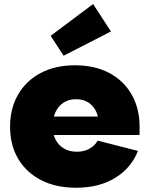

<svg xmlns="http://www.w3.org/2000/svg" viewBox="-20 -892 719 925"><path d="M347 12.5Q249 12.5 177.5 -24.5Q106 -61.5 67.2 -127.5Q28.5 -193.5 28.5 -281.5Q28.5 -369.5 67 -436.2Q105.5 -503 175.8 -540.2Q246 -577.5 341.5 -577.5Q437 -577.5 506.8 -540.2Q576.5 -503 614.5 -436.2Q652.5 -369.5 652.5 -281.5Q652.5 -269.5 652.5 -259.8Q652.5 -250 652 -241.5H455Q456 -252 456.2 -263.2Q456.5 -274.5 456.5 -287.5Q456.5 -326.5 443.2 -354.8Q430 -383 405.2 -398.5Q380.5 -414 346 -414Q312 -414 286.8 -398Q261.5 -382 247.5 -352.2Q233.5 -322.5 233.5 -281.5Q233.5 -246 247.8 -219Q262 -192 288 -176.5Q314 -161 350 -161Q385 -161 411 -175.5Q437 -190 450.5 -214.5L644.5 -165Q612.5 -82.5 534.8 -35Q457 12.5 347 12.5ZM156 -241.5V-330.5H508.5L514.5 -241.5ZM428.5 -872.5 514.5 -740.5 286.5 -623.5 224 -719.5Z"/></svg>

Font: Hepta Slab ExtraLight ExtraBold
Style: Regular
Weight: 800
Version: Version 1.102